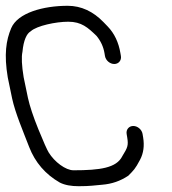

<svg xmlns="http://www.w3.org/2000/svg" viewBox="-41 -653 594 663"><path d="M376.5 -459.5 374.8 -469.5C368.7 -506.2 354.2 -537.5 330.7 -561.8L316.2 -576.8C280.9 -613.3 239.6 -633 192.7 -633C108.4 -633 20 -608.8 -2.4 -555.6C-20 -513.8 -27.5 -465.1 -14.2 -385.7L0.9 -312.8C11.8 -262.6 38.3 -200.8 59.9 -144.9C80.3 -92.3 115.9 -50.9 165.7 -22.5C183.4 -13.6 205.2 -10 230.7 -10C270.9 -10 285.1 -12.9 311.8 -15.1C345.2 -17.7 374.9 -28.2 401.3 -45.8L402.2 -46.4L402.9 -47.1C420 -64.7 425.5 -68.7 442.7 -101.5C454.6 -123.9 458 -150 453.3 -178.5L451.3 -190.5C448.8 -205.5 434.2 -218 419.2 -218C404.2 -218 393.8 -205.5 396.3 -190.5L398.3 -178.5C403 -150.1 399.3 -143.1 381.6 -114.2L381.4 -113.8L381.2 -113.4C361 -73.1 304.8 -65 212.7 -65C185.9 -65 147.3 -93.5 126.9 -126.9C121.7 -135.4 109.2 -162.9 91.5 -206.6C73.8 -250.2 61.8 -286.5 55.5 -314.9L40.7 -386.1C33.9 -426.7 32.8 -456.7 36.4 -473.3L36.5 -473.9L36.6 -474.5C40.4 -514.6 51.3 -536.6 64.1 -544.3L65 -544.9L65.8 -545.6C86.5 -563.9 151.3 -578 194.6 -578C240.5 -578 262.6 -557.8 292.4 -529C306.5 -511.9 316.1 -491.8 319.8 -469.5L321.5 -459.5C324 -444.5 338.5 -432 353.6 -432C368.6 -432 379 -444.5 376.5 -459.5Z"/></svg>

Font: MewTooHand
Style: BdLta
Weight: 400
Designer: Mew Too, Robert Jablonski
Version: Version 0.77